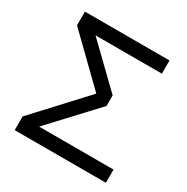

<svg xmlns="http://www.w3.org/2000/svg" viewBox="-158 -824 934 959"><g transform="rotate(30 309.0 -344.0)"><path d="M579.1 0H53.2V-79.1L314.9 -361.8L61 -608.9V-688H548.8V-611.8H166L390.1 -395V-334L149.9 -76.2H579.1Z"/></g></svg>

Font: Libra Sans Modern
Style: Regular
Weight: 400
Foundry: Stefan Peev, Context Ltd
Version: Version 1.000